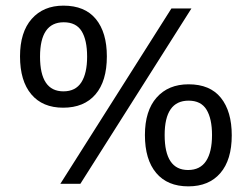

<svg xmlns="http://www.w3.org/2000/svg" viewBox="-20 -745 893 681"><path d="M204 -363Q131 -363 91 -410.5Q51 -458 51 -545Q51 -631 92.5 -678Q134 -725 205 -725Q281 -725 320 -677.5Q359 -630 359 -545Q359 -457 318.5 -410Q278 -363 204 -363ZM659 -715 265 -93H194L588 -715ZM205 -421Q248 -421 268.5 -453Q289 -485 289 -544Q289 -603 269.5 -634.5Q250 -666 206 -666Q122 -666 122 -544Q122 -421 205 -421ZM648 -84Q574 -84 534 -131.5Q494 -179 494 -266Q494 -352 535.5 -399Q577 -446 649 -446Q725 -446 763.5 -398Q802 -350 802 -265Q802 -178 761.5 -131Q721 -84 648 -84ZM647 -142Q690 -142 711 -174Q732 -206 732 -266Q732 -324 712.5 -356Q693 -388 649 -388Q564 -388 564 -266Q564 -142 647 -142Z"/></svg>

Font: Noto Sans Oriya UI
Style: Regular
Weight: 400
Designer: Amélie Bonet and Sol Matas
Foundry: Google LLC
Version: Version 2.000